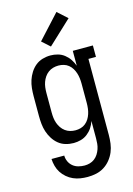

<svg xmlns="http://www.w3.org/2000/svg" viewBox="-144 -839 788 1135"><g transform="rotate(-15 250.0 -272.0)"><path d="M247 223Q224 223 202 219.5Q180 216 159.5 207Q139 198 121.5 183Q104 168 92 149.5Q80 131 74 109Q68 87 67 65H145Q145 84 153 101.5Q161 119 175.5 131Q190 143 209 148Q228 153 247 153Q263 153 279 148.5Q295 144 308 134Q321 124 330 110Q339 96 344.5 80Q350 64 351.5 47.5Q353 31 353 15V-91Q346 -69 333.5 -50.5Q321 -32 303 -18Q285 -4 263 2Q241 8 219 8Q194 8 170 1Q146 -6 127 -21.5Q108 -37 94.5 -58.5Q81 -80 73.5 -103Q66 -126 63.5 -150.5Q61 -175 61 -200V-320Q61 -345 63.5 -369.5Q66 -394 73.5 -417Q81 -440 94.5 -461.5Q108 -483 127 -498.5Q146 -514 170 -521Q194 -528 219 -528Q241 -528 263 -522Q285 -516 303 -502Q321 -488 333.5 -469.5Q346 -451 354 -429V-520H477V-450H431V15Q431 41 427.5 67.5Q424 94 414 118Q404 142 387 163Q370 184 347.5 198Q325 212 299 217.5Q273 223 247 223ZM249 -62Q265 -62 281 -66.5Q297 -71 310 -81.5Q323 -92 331.5 -106Q340 -120 345 -135.5Q350 -151 352 -167.5Q354 -184 354 -200V-320Q354 -336 352 -352.5Q350 -369 345 -384.5Q340 -400 331.5 -414Q323 -428 310 -438.5Q297 -449 281 -453.5Q265 -458 249 -458Q232 -458 216 -453.5Q200 -449 186.5 -439Q173 -429 163.5 -415Q154 -401 148.5 -385.5Q143 -370 141 -353.5Q139 -337 139 -320V-200Q139 -183 141 -166.5Q143 -150 148.5 -134.5Q154 -119 163.5 -105Q173 -91 186.5 -81Q200 -71 216 -66.5Q232 -62 249 -62ZM236 -578 187 -622 320 -767 380 -713Z"/></g></svg>

Font: Iosevka Slab
Style: Regular
Weight: 400
Monospace: yes
Designer: Belleve Invis
Foundry: Belleve Invis
Version: Version 11.2.4; ttfautohint (v1.8.3)